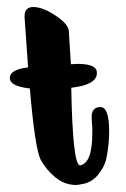

<svg xmlns="http://www.w3.org/2000/svg" viewBox="-20 -596 360 547"><path d="M291 -222Q291 -181 282 -140Q276 -118 258 -96.5Q240 -75 211 -71Q201 -69 197 -69Q164 -69 138 -90.5Q112 -112 97 -139Q80 -168 65 -344Q8 -350 8 -374V-375Q9 -398 60 -404L50 -547V-550Q50 -576 75 -576Q102 -576 138.5 -551.5Q175 -527 176 -508Q180 -446 182 -413Q185 -413 191.5 -413.5Q198 -414 201 -414Q256 -414 256 -389V-386Q254 -354 183 -346Q187 -125 208 -125H209Q243 -132 243 -217V-233Q243 -236 242 -246Q241 -256 241 -262Q241 -291 266 -291Q291 -291 291 -222Z"/></svg>

Font: KleponIjo
Style: Ijo
Weight: 400
Designer: Aprian Dwi Nur Sembada & Aurellia CItra
Version: Version 001.000